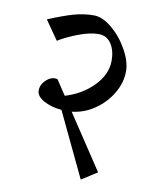

<svg xmlns="http://www.w3.org/2000/svg" viewBox="-91 -749 813 982"><g transform="rotate(10 315.5 -257.5)"><path d="M528 -424Q528 -365 495.5 -309.5Q463 -254 408.5 -216.5Q354 -179 290 -172L477 110L396 162L237 -172Q182 -177 143.5 -198.5Q105 -220 105 -250Q105 -271 116.5 -288Q128 -305 144 -315Q160 -325 174 -325Q184 -325 190 -323L241 -246Q328 -272 387 -332.5Q446 -393 446 -465Q446 -517 423 -552Q400 -587 357 -587Q314 -587 256 -565.5Q198 -544 152 -516L83 -615Q162 -648 213.5 -662.5Q265 -677 317 -677Q362 -677 412 -635Q462 -593 495 -533Q528 -473 528 -424Z"/></g></svg>

Font: Martel DemiBold
Style: Regular
Weight: 600
Designer: Dan Reynolds
Foundry: Dan Reynolds
Version: Version 1.001; ttfautohint (v1.1) -l 5 -r 5 -G 72 -x 0 -D la